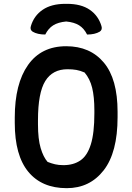

<svg xmlns="http://www.w3.org/2000/svg" viewBox="-20 -961 690 1001"><path d="M216 -781Q175 -781 150 -796Q135 -806 141 -825Q157 -879 202.5 -910Q248 -941 321 -941H329Q403 -941 448 -910Q493 -879 509 -825Q515 -806 500 -796Q475 -781 434 -781Q418 -813 392.5 -829Q367 -845 325 -849Q283 -845 257.5 -829Q232 -813 216 -781ZM325 -720Q450 -720 521.5 -634.5Q593 -549 593 -378V-350Q593 -166 520.5 -73Q448 20 328 20Q198 20 127.5 -65.5Q57 -151 57 -320V-348Q57 -524 126 -622Q195 -720 325 -720ZM178 -313Q178 -236 192 -189Q206 -142 228 -117Q248 -109 267 -104.5Q286 -100 311 -100Q363 -100 399 -124.5Q435 -149 453.5 -208Q472 -267 472 -370V-385Q472 -456 460.5 -503Q449 -550 421 -583Q398 -593 378 -596.5Q358 -600 332 -600Q254 -600 216 -538.5Q178 -477 178 -334Z"/></svg>

Font: Recursive Sn Csl St SmB
Style: Regular
Weight: 600
Version: Version 1.079;hotconv 1.0.112;makeotfexe 2.5.65598; ttfautoh